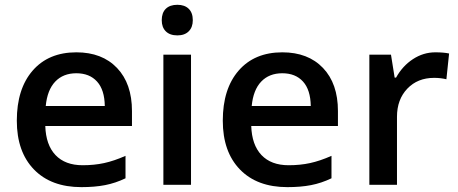

<svg xmlns="http://www.w3.org/2000/svg" viewBox="-20 -767 1902 797"><path d="M317.9 9.8Q191.9 9.8 120.8 -63.7Q49.8 -137.2 49.8 -266.1Q49.8 -398.4 115.7 -474.1Q181.6 -549.8 296.9 -549.8Q403.8 -549.8 465.8 -484.9Q527.8 -419.9 527.8 -306.2V-244.1H168Q170.4 -165.5 210.4 -123.3Q250.5 -81.1 323.2 -81.1Q371.1 -81.1 412.4 -90.1Q453.6 -99.1 501 -120.1V-26.9Q459 -6.8 416 1.5Q373 9.8 317.9 9.8ZM296.9 -462.9Q242.2 -462.9 209.2 -428.2Q176.3 -393.6 169.9 -327.1H415Q414.1 -394 382.8 -428.5Q351.6 -462.9 296.9 -462.9Z M772.9 0H658.2V-540H772.9ZM651.4 -683.1Q651.4 -713.9 668.2 -730.5Q685.1 -747.1 716.3 -747.1Q746.6 -747.1 763.4 -730.5Q780.3 -713.9 780.3 -683.1Q780.3 -653.8 763.4 -637Q746.6 -620.1 716.3 -620.1Q685.1 -620.1 668.2 -637Q651.4 -653.8 651.4 -683.1Z M1172.9 9.8Q1046.9 9.8 975.8 -63.7Q904.8 -137.2 904.8 -266.1Q904.8 -398.4 970.7 -474.1Q1036.6 -549.8 1151.9 -549.8Q1258.8 -549.8 1320.8 -484.9Q1382.8 -419.9 1382.8 -306.2V-244.1H1022.9Q1025.4 -165.5 1065.4 -123.3Q1105.5 -81.1 1178.2 -81.1Q1226.1 -81.1 1267.3 -90.1Q1308.6 -99.1 1356 -120.1V-26.9Q1314 -6.8 1271 1.5Q1228 9.8 1172.9 9.8ZM1151.9 -462.9Q1097.2 -462.9 1064.2 -428.2Q1031.2 -393.6 1024.9 -327.1H1270Q1269 -394 1237.8 -428.5Q1206.5 -462.9 1151.9 -462.9Z M1787.1 -549.8Q1821.8 -549.8 1844.2 -544.9L1833 -438Q1808.6 -443.8 1782.2 -443.8Q1713.4 -443.8 1670.7 -398.9Q1627.9 -354 1627.9 -282.2V0H1513.2V-540H1603L1618.2 -444.8H1624Q1650.9 -493.2 1694.1 -521.5Q1737.3 -549.8 1787.1 -549.8Z"/></svg>

Font: f0_32663          
Style: Regular
Weight: 600
Foundry: Ascender Corporation
Version: Version 1.10